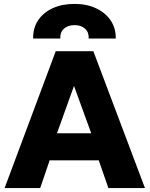

<svg xmlns="http://www.w3.org/2000/svg" viewBox="-20 -962 765 982"><path d="M3.5 0 265 -700H457.5L721.5 0H534.5L485 -142H234L185.5 0ZM271.5 -280.5H446.5L358.5 -522.5ZM149.5 -765Q148.5 -818.5 175 -858.2Q201.5 -898 249.5 -920Q297.5 -942 361.5 -942Q424 -942 472 -919.2Q520 -896.5 546.5 -856.8Q573 -817 572 -765H433.5Q435.5 -796.5 415.2 -815Q395 -833.5 361.5 -833.5Q327 -833.5 306.8 -815Q286.5 -796.5 288.5 -765Z"/></svg>

Font: Geologica
Style: Bold
Weight: 700
Designer: Sindre Bremnes, Frode Helland
Foundry: Monokrom Skriftforlag AS
Version: Version 1.010; ttfautohint (v1.8.4.7-5d5b);gftools[0.9.28]